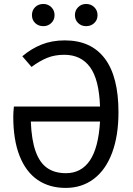

<svg xmlns="http://www.w3.org/2000/svg" viewBox="-20 -917 655 949"><path d="M48.7 -390.3H474.4Q469.7 -524.6 424.9 -585.4Q380 -646.2 297.9 -646.2Q250.3 -646.2 213.1 -631Q175.9 -615.9 135.9 -586.2L90.3 -639Q134.4 -676.4 185.6 -696.9Q236.9 -717.4 300.5 -717.4Q430.3 -717.4 497.9 -627.9Q565.6 -538.5 565.6 -362.6Q565.6 -246.2 534.1 -161.8Q502.6 -77.4 443.6 -32.8Q384.6 11.8 304.6 11.8Q224.1 11.8 166.2 -27.7Q108.2 -67.2 76.9 -146.2Q45.6 -225.1 45.6 -340Q45.6 -362.6 48.7 -390.3ZM474.4 -316.4H132.3Q135.9 -224.6 156.2 -168.5Q176.4 -112.3 213.3 -86.7Q250.3 -61 306.2 -61Q381.5 -61 424.1 -123.6Q466.7 -186.2 474.4 -316.4ZM137.9 -842.1Q137.9 -866.2 153.8 -881.8Q169.7 -897.4 194.4 -897.4Q217.4 -897.4 233.6 -881.5Q249.7 -865.6 249.7 -842.1Q249.7 -819 233.6 -803.3Q217.4 -787.7 194.4 -787.7Q169.7 -787.7 153.8 -803.1Q137.9 -818.5 137.9 -842.1ZM350.3 -842.1Q350.3 -865.6 366.2 -881.5Q382.1 -897.4 405.6 -897.4Q429.7 -897.4 445.9 -881.5Q462.1 -865.6 462.1 -842.1Q462.1 -818.5 445.9 -803.1Q429.7 -787.7 405.6 -787.7Q382.1 -787.7 366.2 -803.1Q350.3 -818.5 350.3 -842.1Z"/></svg>

Font: Fira Code
Style: Regular
Weight: 400
Designer: Carrois Corporate, Edenspiekermann AG, Nikita Prokopov
Foundry: Carrois Corporate, Edenspiekermann AG, Nikita Prokopov
Version: Version 5.002